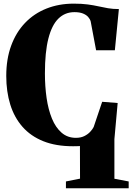

<svg xmlns="http://www.w3.org/2000/svg" viewBox="-20 -772 709 1028"><path d="M333 236V199.5L408.5 184.5L408 10Q399.5 10.5 390.2 10.8Q381 11 370.5 11Q279 11 211.8 -16Q144.5 -43 100.5 -93Q56.5 -143 35 -212.2Q13.5 -281.5 13.5 -365.5Q13.5 -456 39.8 -527.5Q66 -599 114 -649.2Q162 -699.5 228.5 -726Q295 -752.5 375 -752.5Q418.5 -752.5 449.8 -748.2Q481 -744 506.8 -738.2Q532.5 -732.5 558.2 -728Q584 -723.5 616.5 -723.5L595 -503H494.5L465.5 -657.5Q462 -670 452 -681.2Q442 -692.5 424 -699.8Q406 -707 378.5 -707Q328 -707 292.8 -672.5Q257.5 -638 239 -565.5Q220.5 -493 220.5 -379Q220.5 -309.5 229.5 -247.2Q238.5 -185 258.2 -137Q278 -89 309.8 -61.5Q341.5 -34 386.5 -34Q412 -34 431 -43.2Q450 -52.5 462.8 -66.2Q475.5 -80 481.5 -92L527 -227L610 -220.5L592.5 -27V185L669 199.5V236Z"/></svg>

Font: Merriweather 96pt Black
Style: Regular
Weight: 900
Version: Version 2.100